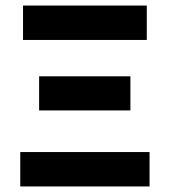

<svg xmlns="http://www.w3.org/2000/svg" viewBox="-20 -672 611 692"><path d="M53 0V-124H519V0ZM121 -274V-397H450V-274ZM63 -528V-652H509V-528Z"/></svg>

Font: TT Toshiba Sans
Style: Bold
Weight: 700
Designer: Paul D. Hunt
Foundry: Toshiba Corporation
Version: Version 2.020;PS 2.000;hotconv 1.0.86;makeotf.lib2.5.63406